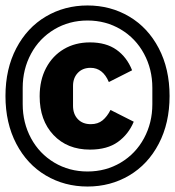

<svg xmlns="http://www.w3.org/2000/svg" viewBox="-20 -700 640 702"><path d="M0 -349Q0 -448 39.5 -523.5Q79 -599 147.5 -639.5Q216 -680 300 -680Q384 -680 452.5 -639.5Q521 -599 560.5 -523.5Q600 -448 600 -349Q600 -250 560.5 -174.5Q521 -99 452.5 -58.5Q384 -18 300 -18Q216 -18 147.5 -58.5Q79 -99 39.5 -174.5Q0 -250 0 -349ZM537 -319V-379Q537 -447 506.5 -503.5Q476 -560 421.5 -592.5Q367 -625 300 -625Q233 -625 178.5 -592.5Q124 -560 93.5 -503.5Q63 -447 63 -379V-319Q63 -251 93.5 -194.5Q124 -138 178.5 -105.5Q233 -73 300 -73Q367 -73 421.5 -105.5Q476 -138 506.5 -194.5Q537 -251 537 -319ZM125 -348Q125 -407 148.5 -451.5Q172 -496 213.5 -520.5Q255 -545 309 -545Q368 -545 406 -518Q444 -491 463 -443L378 -400Q356 -452 311 -452Q282 -452 264.5 -433.5Q247 -415 247 -386V-313Q247 -283 264.5 -264.5Q282 -246 312 -246Q338 -246 355 -260Q372 -274 384 -298L469 -255Q450 -209 411 -181Q372 -153 309 -153Q226 -153 175.5 -206.5Q125 -260 125 -348Z"/></svg>

Font: iA Writer Mono V
Style: Regular
Weight: 400
Designer: Mike Abbink, Paul van der Laan, Pieter van Rosmalen
Foundry: Bold Monday
Version: Version 2.000